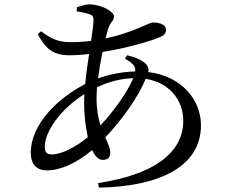

<svg xmlns="http://www.w3.org/2000/svg" viewBox="-20 -813 1040 879"><path d="M153 -656C191 -587 226 -560 296 -560C326 -560 358 -562 388 -566C381 -521 374 -473 370 -428C248 -366 121 -246 121 -114C121 -60 148 -33 195 -33C256 -33 329 -65 402 -126C414 -99 431 -81 450 -81C470 -81 485 -90 485 -113C485 -135 474 -156 462 -184C542 -268 614 -371 647 -452C755 -435 819 -356 819 -260C819 -110 678 -12 429 25L433 46C701 41 900 -45 900 -240C900 -355 812 -465 659 -483C662 -497 659 -508 649 -519C629 -540 598 -551 562 -560L552 -545C587 -524 602 -510 599 -486C537 -484 478 -472 429 -454C434 -494 441 -536 449 -575C557 -592 669 -624 712 -643C732 -651 740 -661 740 -676C740 -697 718 -710 679 -710C662 -710 594 -665 463 -637L473 -674C481 -710 502 -716 502 -738C502 -759 446 -793 388 -793C373 -793 350 -786 332 -780L331 -761C352 -758 372 -754 389 -748C404 -743 408 -738 408 -720C408 -702 403 -668 397 -626C367 -622 337 -620 306 -620C254 -620 220 -630 168 -670ZM590 -455C564 -392 501 -304 440 -239C430 -271 422 -311 422 -362C422 -378 423 -395 424 -414C481 -440 533 -453 590 -455ZM382 -185C328 -141 264 -106 217 -106C194 -106 185 -116 185 -142C185 -209 255 -312 366 -382L365 -345C365 -292 371 -234 382 -185Z"/></svg>

Font: Noto Serif TC Medium
Style: Regular
Weight: 500
Designer: Ryoko NISHIZUKA 西塚涼子 (kana & ideographs); Frank Grießhammer (Latin, Greek & Cyrillic); Wenlong ZHANG 张文龙 (bopomofo); San
Foundry: Adobe
Version: Version 2.001;hotconv 1.1.0;makeotfexe 2.6.0